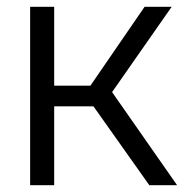

<svg xmlns="http://www.w3.org/2000/svg" viewBox="-20 -547 552 567"><path d="M69 0V-527H140V-294H247L407 -527H487L311 -275L503 0H421L256 -233H140V0Z"/></svg>

Font: Onest Light
Style: Regular
Weight: 300
Designer: Dmitri Voloshin, Andrey Kudryavtsev
Foundry: Dmitri Voloshin, Andrey Kudryavtsev
Version: Version 1.000;gftools[0.9.33]